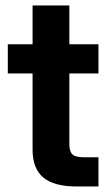

<svg xmlns="http://www.w3.org/2000/svg" viewBox="-20 -676 399 696"><path d="M336.9 -515.6V-409.7H8.3V-515.6ZM98.1 -656.2H231.4V-153.8Q231.4 -127 242.4 -116.5Q253.4 -106 282.7 -106Q294.9 -106 311.3 -106Q327.6 -106 336.9 -106V0Q324.2 0 302 0Q279.8 0 257.8 0Q175.8 0 137 -32.5Q98.1 -64.9 98.1 -133.3Z"/></svg>

Font: Inter Cardless Display
Style: Bold
Weight: 700
Designer: Rasmus Andersson
Foundry: rsms
Version: Version 4.001;git-9221beed3